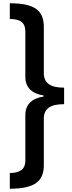

<svg xmlns="http://www.w3.org/2000/svg" viewBox="-20 -793 438 1174"><path d="M40 -773V-677C100 -676 135 -659 135 -599V-323C135 -259 173 -221 247 -209V-203C173 -191 135 -153 135 -90V187C135 246 99 264 40 265V361C191 361 248 316 248 217V-67C248 -132 292 -156 372 -156V-257C292 -257 248 -282 248 -346V-628C248 -728 193 -773 40 -773Z"/></svg>

Font: Noto Sans Telugu SemiBold
Style: Regular
Weight: 600
Designer: Jelle Bosma - Monotype Design Team
Foundry: Monotype Imaging Inc.
Version: Version 2.005